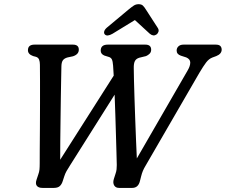

<svg xmlns="http://www.w3.org/2000/svg" viewBox="-20 -918 1103 938"><path d="M843 -671Q843 -683.5 852 -691.8Q861 -700 876.5 -700H1033.5Q1050 -700 1056.5 -693.2Q1063 -686.5 1063 -675Q1062.5 -654.5 1036.5 -644L1017.5 -637Q1000.5 -630.5 987 -612.8Q973.5 -595 954.5 -563L691.5 -109Q683 -95 678 -83Q673 -71 669.5 -56.5L664 -35Q656 0 626 0H561.5Q545 0 537.8 -12.2Q530.5 -24.5 536 -43L544.5 -69.5Q548.5 -81 549.5 -90.8Q550.5 -100.5 550.5 -112Q550 -134 549 -172Q548 -210 546.5 -257.8Q545 -305.5 543.5 -356.8Q542 -408 540 -455.5L321.5 -109Q311.5 -93.5 305 -82Q298.5 -70.5 294 -56.5L287 -35Q282 -18 272.2 -9Q262.5 0 243 0H187.5Q168 0 160 -10.2Q152 -20.5 158.5 -40L167 -65.5Q171.5 -77.5 172.8 -89.2Q174 -101 174 -119.5Q174 -138.5 174.2 -184.2Q174.5 -230 175 -289.5Q175.5 -349 175.5 -410.2Q175.5 -471.5 175.5 -522.5Q175.5 -573.5 175 -601.5Q175 -616.5 171 -626.8Q167 -637 155.5 -640.5L142 -644Q116.5 -653 116.5 -672.5Q116.5 -700 148.5 -700H336Q365.5 -700 365 -675Q365 -652.5 336.5 -643L310.5 -637.5Q295 -633.5 287.8 -624.2Q280.5 -615 280 -594.5Q279.5 -572.5 278.8 -532.5Q278 -492.5 277.2 -442Q276.5 -391.5 275.8 -337Q275 -282.5 274.5 -230.8Q274 -179 274 -137.5L535.5 -548.5Q534 -578.5 532.5 -597.5Q531 -618.5 526.5 -627.8Q522 -637 511 -640L490 -646.5Q472 -654 472 -670.5Q472 -700 506.5 -700H690Q718.5 -700 718.5 -675Q718.5 -663.5 711.2 -656Q704 -648.5 693.5 -644L660.5 -636Q644.5 -631 638.8 -619.2Q633 -607.5 633.5 -585Q633.5 -565.5 634.5 -527.8Q635.5 -490 637 -441Q638.5 -392 640.5 -339Q642.5 -286 644.5 -235.5Q646.5 -185 648.5 -144L896.5 -573.5Q909.5 -595.5 909.5 -612.2Q909.5 -629 890 -637.5L863.5 -646Q843 -653 843 -671ZM744.5 -749.5Q729 -739 712 -753L639 -820L529.5 -753Q503 -738 492 -750Q487 -755.5 489 -764.2Q491 -773 501.5 -782.5L607.5 -871Q622 -883 632.8 -890.2Q643.5 -897.5 657 -897.5Q671 -897.5 678.2 -890.5Q685.5 -883.5 693 -871L751.5 -780.5Q757 -771 754 -762.5Q751 -754 744.5 -749.5Z"/></svg>

Font: Fraunces 72pt S100
Style: Italic
Weight: 400
Italic angle: -16°
Version: Version 1.000; ttfautohint (v1.8.3)